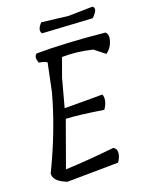

<svg xmlns="http://www.w3.org/2000/svg" viewBox="-129 -961 799 1041"><g transform="rotate(-15 270.0 -441.0)"><path d="M494 -882Q520 -867 479 -821L193 -813Q173 -833 204 -872L356 -867ZM206 -389Q410 -406 422 -408Q431 -395 428 -371Q425 -347 411 -325Q267 -335 197 -332L127 -67Q252 -83 405 -113Q426 -103 425 -78Q424 -53 409 -29L118 0Q42 -21 41 -66Q126 -289 162 -492L181 -653Q167 -662 135 -664Q117 -697 135 -715Q297 -731 526 -728Q546 -713 537 -675Q528 -637 501 -615L438 -656Q348 -670 264 -661L235 -552Z"/></g></svg>

Font: Tillana
Style: Regular
Weight: 400
Designer: Lipi Raval (Devanagari, Latin), Jonny Pinhorn (Latin)
Foundry: Indian Type Foundry
Version: Version 2.002;PS 1.0;hotconv 1.0.79;makeotf.lib2.5.61930; tt